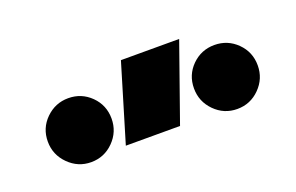

<svg xmlns="http://www.w3.org/2000/svg" viewBox="-41 -915 668 434"><g transform="rotate(-20 293.0 -698.0)"><path d="M208 -609.4 263.7 -794.9H403.8L338.4 -609.4ZM473.6 -601.1Q441.9 -601.1 419.4 -623.8Q397 -646.5 397 -678.2Q397 -710.4 419.4 -732.7Q441.9 -754.9 473.6 -754.9Q505.4 -754.9 527.8 -732.7Q550.3 -710.4 550.3 -678.2Q550.3 -646.5 527.8 -623.8Q505.4 -601.1 473.6 -601.1ZM122.1 -601.1Q90.8 -601.1 68.1 -623.8Q45.4 -646.5 45.4 -678.2Q45.4 -710.4 68.1 -732.7Q90.8 -754.9 122.1 -754.9Q153.8 -754.9 176.3 -732.7Q198.7 -710.4 198.7 -678.2Q198.7 -646.5 176.3 -623.8Q153.8 -601.1 122.1 -601.1Z"/></g></svg>

Font: Cascadia Mono
Style: Bold
Weight: 700
Monospace: yes
Designer: Aaron Bell
Foundry: Saja Typeworks
Version: Version 2404.023; ttfautohint (v1.8.4)